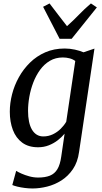

<svg xmlns="http://www.w3.org/2000/svg" viewBox="-20 -846 593 1116"><path d="M439.5 37.5Q431.5 96.5 403.8 137.2Q376 178 337 202.8Q298 227.5 254.2 238.5Q210.5 249.5 169.5 249.5Q147 249.5 123.8 246.5Q100.5 243.5 81.2 238.8Q62 234 51.5 229.5L74 147Q84.5 154 104.8 163Q125 172 150.5 179Q176 186 202 186Q242.5 186 270 175Q297.5 164 313.5 137.5Q329.5 111 336 64L355.5 -69Q339 -49 316 -31Q293 -13 264 -1.5Q235 10 201.5 10Q145.5 10 109 -17Q72.5 -44 54.8 -90.8Q37 -137.5 37 -197Q37 -246.5 50.2 -298.2Q63.5 -350 89.8 -397.2Q116 -444.5 154.5 -482.2Q193 -520 243.5 -542Q294 -564 356 -564Q386 -564 415.5 -557.5Q445 -551 465.5 -542L529 -563.5ZM417.5 -491.5Q403.5 -502 384.5 -507Q365.5 -512 345.5 -512Q303 -512 270 -492.5Q237 -473 213 -440Q189 -407 173.5 -366.5Q158 -326 150.5 -283.2Q143 -240.5 143 -201.5Q143 -166.5 148.8 -139Q154.5 -111.5 166 -92.2Q177.5 -73 194 -63Q210.5 -53 231.5 -53Q261.5 -53 287.5 -65.5Q313.5 -78 333.2 -97.8Q353 -117.5 365 -138.5ZM326.5 -620.5 230.5 -806.5 268 -826Q292.5 -793.5 318 -760.5Q343.5 -727.5 369.5 -694Q406.5 -727 438.2 -760Q470 -793 508.5 -826L543 -803L396.5 -620.5Z"/></svg>

Font: Merriweather 28pt
Style: Italic
Weight: 400
Italic angle: -7.8°
Version: Version 2.101